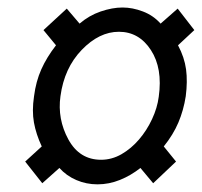

<svg xmlns="http://www.w3.org/2000/svg" viewBox="-20 -598 530 504"><path d="M46.1 -173.9 91 -117 135.9 -157.1Q154.1 -136.7 180.3 -125.4Q206.4 -114.1 236 -114.1Q266.1 -114.1 294.9 -125.7Q323.6 -137.3 348.6 -157.1L382.1 -117L442.1 -173.9L409.9 -213.6Q434.7 -244.4 448.3 -276.5Q461.9 -308.6 467.6 -345.4Q472.6 -384.3 468.4 -416Q464.1 -447.7 447.3 -479.1L490.1 -519L446.4 -575.4L401.6 -536Q382.3 -557.6 355.1 -567.9Q327.9 -578.3 301.7 -578.3Q274.7 -578.3 244.1 -567.8Q213.6 -557.3 188.9 -536L155.3 -575.4L94.1 -519L127 -479.1Q102.4 -447.4 88.4 -415.9Q74.3 -384.3 69.3 -345.1Q63.6 -307.1 69.1 -276.4Q74.7 -245.6 89.6 -213.6ZM292.1 -514.6Q344.9 -514.6 376.1 -466.6Q407.3 -418.7 396.7 -344Q393 -315 379.2 -285.4Q365.4 -255.7 344.9 -231.8Q324.4 -207.9 298.9 -193.2Q273.4 -178.6 245.3 -178.6Q188.6 -178.6 159.4 -232.1Q130.3 -285.7 138.7 -345.4Q148.6 -419.4 194.5 -467Q240.4 -514.6 292.1 -514.6Z"/></svg>

Font: Secuela ExtLt
Style: Italic
Weight: 200
Italic angle: -8°
Designer: Fernando Haro
Foundry: deFharo
Version: Version 1.704